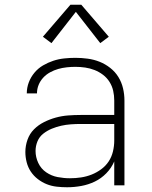

<svg xmlns="http://www.w3.org/2000/svg" viewBox="-20 -782 640 810"><path d="M263 8Q241 8 219 5.5Q197 3 177 -5Q157 -13 139.5 -26.5Q122 -40 110 -58Q98 -76 92.5 -97.5Q87 -119 87 -141Q87 -167 96 -192.5Q105 -218 123.5 -236.5Q142 -255 166 -267Q190 -279 215.5 -286Q241 -293 267.5 -295Q294 -297 320 -297H462V-358Q462 -379 457.5 -399Q453 -419 442 -436.5Q431 -454 414.5 -466.5Q398 -479 379 -486.5Q360 -494 339.5 -497Q319 -500 298 -500Q280 -500 261.5 -498Q243 -496 225.5 -491Q208 -486 191.5 -477Q175 -468 162.5 -454.5Q150 -441 143 -424Q136 -407 136 -388H93Q93 -412 101.5 -434.5Q110 -457 125.5 -475.5Q141 -494 161.5 -506Q182 -518 204.5 -525.5Q227 -533 251 -535.5Q275 -538 298 -538Q324 -538 350 -534.5Q376 -531 400 -521.5Q424 -512 445 -495.5Q466 -479 479.5 -457Q493 -435 499 -409.5Q505 -384 505 -358V0H462V-101Q450 -73 428.5 -51Q407 -29 380 -16Q353 -3 323 2.5Q293 8 263 8ZM275 -30Q299 -30 322 -33.5Q345 -37 366.5 -45.5Q388 -54 407 -68Q426 -82 438.5 -101Q451 -120 456.5 -143Q462 -166 462 -189V-259H320Q300 -259 279 -257.5Q258 -256 238 -251.5Q218 -247 198.5 -239Q179 -231 162.5 -218Q146 -205 138 -185.5Q130 -166 130 -145Q130 -119 141.5 -94.5Q153 -70 175 -55Q197 -40 223 -35Q249 -30 275 -30ZM197 -600 161 -627 277 -762H323L439 -627L403 -600L300 -732Z"/></svg>

Font: Iosevka Curly XLtEx
Style: Regular
Weight: 200
Width: 7
Monospace: yes
Designer: Belleve Invis
Foundry: Belleve Invis
Version: Version 11.1.0; ttfautohint (v1.8.3)